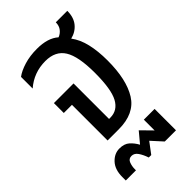

<svg xmlns="http://www.w3.org/2000/svg" viewBox="-239 -659 933 933"><g transform="rotate(-45 228.0 -192.0)"><path d="M115 0V-245H59V-313H194V-69H203Q253 -69 278.5 -116Q304 -163 304 -276Q304 -389 273.5 -438Q243 -487 174 -487Q95 -487 36 -436V-516Q60 -534 99.5 -546Q139 -558 187 -558Q262 -558 301 -523Q318 -529 330.5 -544.5Q343 -560 343 -584H422Q422 -539 399.5 -511.5Q377 -484 340 -475Q366 -441 378 -390.5Q390 -340 390 -275Q390 -144 345 -72Q300 0 192 0ZM40 200V176Q40 125 66.5 96.5Q93 68 128 68Q161 68 180 85Q199 102 212 126L257 72L311 127V53H385V200H308L257 144L215 200H198Q189 173 176 154Q163 135 144 135Q124 135 117 153.5Q110 172 110 191V200Z"/></g></svg>

Font: Noto Sans Thai Cond
Style: Regular
Weight: 400
Width: 3
Designer: Monotype Design Team
Foundry: Monotype Imaging Inc.
Version: Version 2.002; ttfautohint (v1.8.4.7-5d5b)